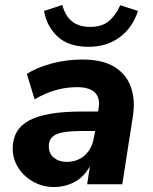

<svg xmlns="http://www.w3.org/2000/svg" viewBox="-20 -740 613 771"><path d="M197 11Q151 11 113 -10.5Q75 -32 53 -67Q31 -102 31 -143Q31 -221 97.5 -256.5Q164 -292 306 -292H374L376 -305Q383 -346 361.5 -368Q340 -390 289 -390Q201 -390 119 -341L88 -443Q127 -469 187.5 -485Q248 -501 310 -501Q394 -501 442 -470Q490 -439 507 -386.5Q524 -334 513 -269L471 0H330L341 -72Q317 -29 279 -9Q241 11 197 11ZM248 -90Q291 -90 320.5 -116.5Q350 -143 357 -188L362 -214H309Q236 -214 206 -200.5Q176 -187 176 -153Q176 -123 196.5 -106.5Q217 -90 248 -90ZM336 -552Q255 -552 211 -593.5Q167 -635 157 -696L230 -720Q243 -674 270.5 -653Q298 -632 343 -632Q388 -632 415.5 -654Q443 -676 463 -719L534 -696Q512 -628 460 -590Q408 -552 336 -552Z"/></svg>

Font: Nunito Sans ExtraBold
Style: Italic
Weight: 800
Italic angle: -9°
Designer: Vernon Adams
Foundry: Vernon Adams
Version: Version 3.006; ttfautohint (v1.8.3)